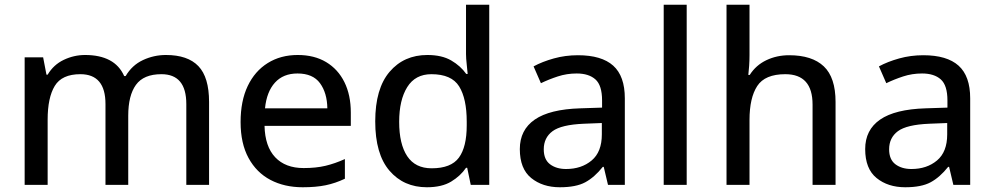

<svg xmlns="http://www.w3.org/2000/svg" viewBox="-20 -780 4193 810"><path d="M680 -548Q772 -548 817 -501Q862 -454 862 -350V0H766V-341Q766 -467 661 -467Q586 -467 553.5 -422Q521 -377 521 -292V0H425V-341Q425 -467 319 -467Q241 -467 211 -417.5Q181 -368 181 -275V0H84V-538H162L176 -465H181Q206 -507 249 -527.5Q292 -548 339 -548Q401 -548 442.5 -526Q484 -504 504 -459H510Q537 -505 583 -526.5Q629 -548 680 -548Z M1236 -548Q1306 -548 1356 -518Q1406 -488 1433 -433.5Q1460 -379 1460 -305V-249H1096Q1098 -162 1141 -116.5Q1184 -71 1261 -71Q1313 -71 1353 -80.5Q1393 -90 1435 -109V-26Q1395 -7 1354 1.5Q1313 10 1257 10Q1180 10 1121 -21Q1062 -52 1028.5 -113.5Q995 -175 995 -265Q995 -354 1025 -417Q1055 -480 1109.5 -514Q1164 -548 1236 -548ZM1235 -470Q1175 -470 1140 -431.5Q1105 -393 1098 -323H1361Q1360 -388 1330 -429Q1300 -470 1235 -470Z M1781 10Q1683 10 1623 -60Q1563 -130 1563 -268Q1563 -406 1623.5 -477Q1684 -548 1783 -548Q1844 -548 1883.5 -525Q1923 -502 1947 -468H1953Q1952 -482 1949 -508Q1946 -534 1946 -552V-760H2044V0H1966L1951 -72H1946Q1923 -38 1883.5 -14Q1844 10 1781 10ZM1801 -70Q1883 -70 1916 -115Q1949 -160 1949 -251V-267Q1949 -364 1917 -415.5Q1885 -467 1800 -467Q1732 -467 1698 -412.5Q1664 -358 1664 -266Q1664 -172 1698 -121Q1732 -70 1801 -70Z M2418 -547Q2518 -547 2567 -503Q2616 -459 2616 -365V0H2545L2527 -76H2523Q2488 -32 2449 -11Q2410 10 2342 10Q2269 10 2221 -29Q2173 -68 2173 -151Q2173 -232 2236 -275.5Q2299 -319 2428 -323L2520 -326V-356Q2520 -420 2492 -445Q2464 -470 2413 -470Q2371 -470 2333 -457.5Q2295 -445 2262 -429L2231 -500Q2268 -520 2316.5 -533.5Q2365 -547 2418 -547ZM2443 -258Q2348 -254 2311 -226.5Q2274 -199 2274 -150Q2274 -107 2300.5 -87Q2327 -67 2368 -67Q2433 -67 2476 -103Q2519 -139 2519 -213V-261Z M2877 0H2780V-760H2877Z M3142 -548Q3142 -525 3140.5 -502.5Q3139 -480 3137 -464H3143Q3169 -505 3213 -526Q3257 -547 3309 -547Q3406 -547 3455.5 -500Q3505 -453 3505 -350V0H3408V-339Q3408 -467 3293 -467Q3207 -467 3174.5 -417Q3142 -367 3142 -274V0H3045V-760H3142Z M3875 -547Q3975 -547 4024 -503Q4073 -459 4073 -365V0H4002L3984 -76H3980Q3945 -32 3906 -11Q3867 10 3799 10Q3726 10 3678 -29Q3630 -68 3630 -151Q3630 -232 3693 -275.5Q3756 -319 3885 -323L3977 -326V-356Q3977 -420 3949 -445Q3921 -470 3870 -470Q3828 -470 3790 -457.5Q3752 -445 3719 -429L3688 -500Q3725 -520 3773.5 -533.5Q3822 -547 3875 -547ZM3900 -258Q3805 -254 3768 -226.5Q3731 -199 3731 -150Q3731 -107 3757.5 -87Q3784 -67 3825 -67Q3890 -67 3933 -103Q3976 -139 3976 -213V-261Z"/></svg>

Font: Noto Sans Sundanese Medium
Style: Regular
Weight: 500
Version: Version 2.003